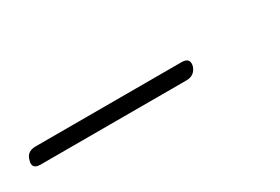

<svg xmlns="http://www.w3.org/2000/svg" viewBox="-52 -652 322 221"><g transform="rotate(-30 109.5 -541.5)"><path d="M-38 -541Q-35.5 -551.5 -24 -551.5H170Q181.5 -551.5 179 -541Q175.5 -530.5 164.5 -530.5H-29.5Q-41 -530.5 -38 -541Z"/></g></svg>

Font: Fraunces 72pt S000 Thin
Style: Italic
Weight: 100
Italic angle: -16°
Version: Version 1.000; ttfautohint (v1.8.3)